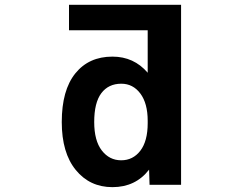

<svg xmlns="http://www.w3.org/2000/svg" viewBox="-20 -771 1040 803"><path d="M374 -260.7Q374 -182.6 405.8 -141.6Q437.5 -100.6 486.8 -100.6Q536.1 -100.6 566.9 -140.6Q597.7 -180.7 597.7 -255.9V-265.6Q597.7 -338.9 566.9 -379.9Q536.1 -420.9 487.3 -420.9Q433.6 -420.9 403.8 -381.3Q374 -341.8 374 -260.7ZM597.7 -644.5H268.6V-751H737.3V2H605.5L603.5 -61.5Q546.9 11.7 450.2 11.7Q355.5 11.7 296.9 -60.1Q238.3 -131.8 238.3 -260.7Q238.3 -393.6 294.9 -463.9Q351.6 -534.2 450.2 -534.2Q540 -534.2 597.7 -466.8Z"/></svg>

Font: Gen Shin Gothic Monospace Bold
Style: Bold
Weight: 700
Designer: [Source Han Sans]
Ryoko NISHIZUKA  (kana & ideographs); Paul D. Hunt (Latin, Greek & Cyrillic); Wenlong ZHANG  (bopomofo
Version: Version 1.002.20150607